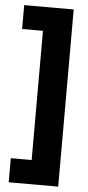

<svg xmlns="http://www.w3.org/2000/svg" viewBox="-57 -730 402 881"><g transform="rotate(5 144.5 -289.0)"><path d="M246 119H18V8H114V-587H18V-697H246Z"/></g></svg>

Font: Bricolage Grotesque 48pt Bricolage Grotesque 48pt Regular
Style: Bold
Weight: 700
Designer: Mathieu Triay
Foundry: Atelier Triay
Version: Version 1.000; ttfautohint (v1.8.4.7-5d5b);gftools[0.9.32]